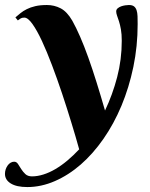

<svg xmlns="http://www.w3.org/2000/svg" viewBox="-104 -527 604 773"><path d="M450.2 -430.2Q450.2 -340.8 432.9 -257.6Q415.5 -174.3 385 -101.3Q354.5 -28.3 312.5 32Q270.5 92.3 221.2 135.3Q171.9 178.2 116.9 202.1Q62 226.1 5.9 226.1Q-37.1 226.1 -60.5 211.7Q-84 197.3 -84 172.9Q-84 163.6 -81.1 154.8Q-78.1 146 -73.2 139.2Q-68.4 132.3 -61.5 128.2Q-54.7 124 -46.9 124Q-37.6 124 -31.5 133.3Q-25.4 142.6 -18.6 153.6Q-11.7 164.6 -2 173.8Q7.8 183.1 24.9 183.1Q46.9 183.1 70.8 175.5Q94.7 168 118.9 153.8Q143.1 139.6 167.2 119.4Q191.4 99.1 214.8 74.2Q201.2 24.9 183.3 -33.4Q165.5 -91.8 145.8 -150.9Q126 -210 105.2 -264.9Q84.5 -319.8 64.7 -362.3Q44.9 -404.8 26.6 -430.4Q8.3 -456.1 -5.9 -456.1Q-15.1 -456.1 -20.3 -453.1Q-25.4 -450.2 -32.2 -444.8L-42 -457Q-32.2 -465.3 -21.5 -474.1Q-10.7 -482.9 3.9 -490.2Q18.6 -497.6 38.1 -502.2Q57.6 -506.8 85 -506.8Q114.7 -506.8 140.4 -493.4Q166 -480 187 -443.8Q202.1 -417 218.5 -379.4Q234.9 -341.8 251.5 -295.4Q268.1 -249 284.9 -195.1Q301.8 -141.1 318.8 -82Q349.1 -145.5 367.7 -216.6Q386.2 -287.6 386.2 -362.8Q386.2 -389.6 382.8 -408.7Q379.4 -427.7 375 -441.2Q370.6 -454.6 367.2 -464.1Q363.8 -473.6 363.8 -481Q363.8 -488.3 369.6 -493.4Q375.5 -498.5 383.8 -501.5Q392.1 -504.4 400.6 -505.6Q409.2 -506.8 415 -506.8Q428.2 -506.8 435.3 -501.5Q442.4 -496.1 445.8 -486.1Q449.2 -476.1 449.7 -461.9Q450.2 -447.8 450.2 -430.2Z"/></svg>

Font: Berkshire Swash
Style: Regular
Weight: 700
Designer: Astigmatic (AOETI)
Foundry: Astigmatic (AOETI)
Version: Version 1.000